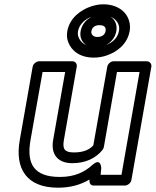

<svg xmlns="http://www.w3.org/2000/svg" viewBox="-20 -838 724 893"><path d="M316 -79C376 -79 425 -101 457 -141C460 -145 462 -150 463 -154L524 -503H629L545 -25H448L451 -56C451 -56 450 -107 410 -71C374 -38 327 -15 259 -15C139 -15 102 -74 122 -187L178 -503H283L227 -186C216 -122 247 -79 316 -79ZM416 25H561C572 25 588 15 591 0L684 -528C686 -539 678 -553 663 -553H508C497 -553 482 -543 479 -528L414 -162C397 -143 370 -129 324 -129C280 -129 270 -145 277 -186L337 -528C339 -539 332 -553 317 -553H162C151 -553 135 -543 132 -528L72 -187C48 -53 104 35 250 35C306 35 354 22 396 -3C395 13 400 25 416 25ZM451 -768C497 -768 525 -746 532 -721C535 -712 535 -703 533 -693C525 -648 477 -620 425 -620C378 -620 354 -641 345 -666C342 -674 341 -683 343 -693C351 -737 399 -768 451 -768ZM293 -693C290 -675 291 -658 297 -643C312 -601 353 -570 416 -570C435 -570 455 -573 473 -579C521 -594 572 -631 583 -693C586 -710 585 -726 580 -742C567 -787 522 -818 460 -818C440 -818 422 -814 403 -808C356 -792 304 -755 293 -693ZM452 -771C406 -771 363 -739 355 -693C347 -648 380 -616 425 -616C470 -616 513 -647 521 -693C529 -739 498 -771 452 -771ZM443 -721C467 -721 474 -709 471 -693C468 -678 456 -666 433 -666C411 -666 403 -680 405 -693C408 -709 419 -721 443 -721Z"/></svg>

Font: Asimov
Style: WidOuIt
Weight: 500
Designer: Google
Version: Version 2.000980; 2014